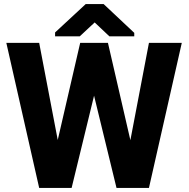

<svg xmlns="http://www.w3.org/2000/svg" viewBox="-20 -921 925 941"><path d="M11 -711 172 0H331L441 -452L551 0H710L871 -711H710L619 -234L509 -711H373L263 -235L172 -711ZM250 -743H371L444 -811L516 -743H638V-760L488 -901H400L250 -762Z"/></svg>

Font: Asimov Pro
Style: Blk
Weight: 900
Designer: Google
Version: Version 2.000980; 2014